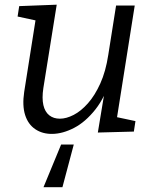

<svg xmlns="http://www.w3.org/2000/svg" viewBox="-20 -551 646 803"><path d="M161.9 232 235.6 53.6H288.5L241.1 232ZM198.9 9Q157.9 9.7 127.8 -10.5Q97.6 -30.7 85.1 -70Q72.6 -109.4 81.2 -166.7L130.9 -481.5L138.9 -463.5L53.6 -481.9L60.3 -525.4L217.2 -531.4L161.3 -182.5Q154.9 -139.9 161.4 -111.5Q167.9 -83.2 185.9 -68.9Q203.8 -54.6 230.5 -54.6Q257.4 -54.6 288 -70.4Q318.7 -86.2 347.8 -119Q376.9 -151.8 399.5 -201.9Q422.2 -252 432.8 -321.3L465.5 -528H543.5L467.2 -46.2L455.2 -63.9L546.5 -44.5L539.8 -0.7L389.2 3.3L421.9 -194.5L446 -231.4Q421 -146.4 379.2 -93.5Q337.3 -40.7 290 -16.2Q242.6 8.4 198.9 9Z"/></svg>

Font: Bitter Thin
Style: Italic
Weight: 100
Italic angle: -9°
Designer: Sol Matas, and Bitter project Authors
Foundry: Sol Matas
Version: Version 2.002